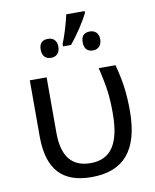

<svg xmlns="http://www.w3.org/2000/svg" viewBox="-92 -908 797 988"><g transform="rotate(-10 306.5 -414.0)"><path d="M277.8 -678.2H319.8C339.8 -702.6 358.9 -729 377.4 -757.3C395.5 -785.2 409.7 -809.1 418.9 -828.1V-837.9H322.8C311 -785.6 295.9 -736.3 277.8 -689.9ZM161.6 -681.2C161.6 -646.5 181.2 -630.9 208 -630.9C232.9 -630.9 253.9 -646.5 253.9 -681.2C253.9 -715.8 232.9 -730 208 -730C177.2 -730 161.6 -713.9 161.6 -681.2ZM380.9 -681.2C380.9 -646.5 399.4 -630.9 426.8 -630.9C455.6 -630.9 472.7 -651.9 472.7 -681.2C472.7 -715.8 450.7 -730 426.8 -730C396 -730 380.9 -713.9 380.9 -681.2ZM307.1 9.8C473.1 9.8 559.1 -85 559.1 -292C559.1 -332.5 557.1 -371.1 552.7 -408.2C548.3 -444.8 539.6 -487.8 526.9 -536.1H439C451.2 -485.8 459.5 -443.4 463.9 -409.7C468.3 -375.5 470.2 -337.4 470.2 -295.9C470.2 -136.2 419.9 -62 314 -62C215.8 -62 167 -123.5 167 -246.1V-536.1H79.1V-243.2C79.1 -69.3 154.8 9.8 307.1 9.8Z"/></g></svg>

Font: Noto Reveo Sans
Style: Regular
Weight: 400
Designer: Monotype Design team
Foundry: Monotype Imaging Inc.
Version: Version 1.04